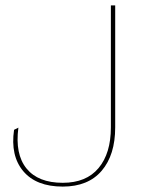

<svg xmlns="http://www.w3.org/2000/svg" viewBox="-20 -680 538 710"><path d="M406 -660V-209Q406 -107 356 -48.5Q306 10 212 10Q114 10 66 -47Q18 -104 32 -200L48 -208Q35 -110 78 -57Q121 -4 212 -4Q299 -4 344.5 -58.5Q390 -113 390 -209V-660Z"/></svg>

Font: Elaine Sans Thin
Style: Regular
Weight: 250
Designer: Wei Huang
Foundry: Wei Huang
Version: Version 2.001;December 24, 2019;FontCreator 12.0.0.2547 64-b